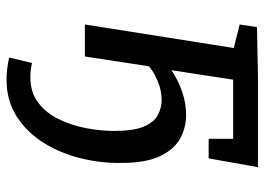

<svg xmlns="http://www.w3.org/2000/svg" viewBox="-131 -439 810 588"><g transform="rotate(90 274.0 -145.0)"><path d="M224 240Q208 240 191 238Q174 236 156 232L173 162Q195 167 216 167Q263 167 294.5 143Q326 119 345 80Q364 41 372.5 -4Q381 -49 381 -90Q381 -148 368 -179.5Q355 -211 333 -223Q311 -235 286 -235Q257 -235 228.5 -223Q200 -211 183 -196L153 0H55L127 -456L55 -474L63 -527L215 -530H492L465 -379H405V-454H224L195 -265Q224 -285 260 -297.5Q296 -310 332 -310Q371 -310 404.5 -291.5Q438 -273 458.5 -229.5Q479 -186 479 -111Q480 -49 464.5 13.5Q449 76 417 127Q385 178 336.5 209Q288 240 224 240Z"/></g></svg>

Font: Bitter Medium
Style: Italic
Weight: 500
Italic angle: -9°
Designer: Sol Matas, and Bitter project Authors
Foundry: Sol Matas
Version: Version 2.001